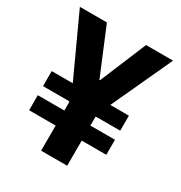

<svg xmlns="http://www.w3.org/2000/svg" viewBox="-171 -849 914 970"><g transform="rotate(30 286.0 -363.5)"><path d="M171.9 -727.3H14.2L176.1 -375H53.3V-287.3H202.8L208.1 -285.5V-234.4H53.3V-146.7H208.1V0H360.1V-146.7H503.6V-234.4H360.1V-285.5L366.8 -287.3H503.6V-375H395.2L557.9 -727.3H400.2L288.7 -459.2L284.8 -455.6Z"/></g></svg>

Font: Margiela Sans
Style: Bold
Weight: 700
Designer: Stefan Endress, Andreas Faust
Version: Version 1.100;FEAKit 1.0